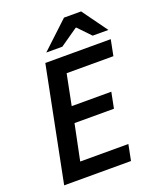

<svg xmlns="http://www.w3.org/2000/svg" viewBox="-154 -942 851 1034"><g transform="rotate(-20 271.0 -424.5)"><path d="M32 0 162 -654H537L519 -563H251L216 -387H443L425 -296H199L157 -91H433L415 0ZM186 -705 340 -849H438L542 -705H452L384 -776H380L278 -705Z"/></g></svg>

Font: Source Sans 3 Semibold
Style: Italic
Weight: 600
Italic angle: -11°
Designer: Paul D. Hunt
Foundry: Adobe
Version: Version 3.052;hotconv 1.1.0;makeotfexe 2.6.0